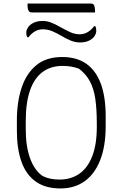

<svg xmlns="http://www.w3.org/2000/svg" viewBox="-20 -1041 690 1081"><path d="M330 -720Q412 -720 466 -682Q520 -644 547.5 -570Q575 -496 575 -387V-331Q575 -219 544.5 -140.5Q514 -62 457 -21Q400 20 320 20Q236 20 181.5 -18.5Q127 -57 101 -130Q75 -203 75 -305V-363Q75 -466 101.5 -546.5Q128 -627 184 -673.5Q240 -720 330 -720ZM125 -312Q125 -217 149.5 -149.5Q174 -82 220 -50Q240 -40 263.5 -35Q287 -30 315 -30Q380 -30 427 -63Q474 -96 499.5 -162Q525 -228 525 -325V-345Q525 -428 516.5 -485Q508 -542 486.5 -582.5Q465 -623 425 -654Q404 -662 381 -666Q358 -670 333 -670Q266 -670 219.5 -635.5Q173 -601 149 -532Q125 -463 125 -359ZM429 -848Q453 -848 473.5 -860Q494 -872 510 -894H516Q519 -890 520.5 -883.5Q522 -877 522 -869Q522 -860 520 -854Q518 -848 514 -840Q504 -824 483 -813Q462 -802 430 -802Q403 -802 377 -813Q351 -824 326 -839Q301 -854 275 -865Q249 -876 221 -876Q197 -876 177 -864.5Q157 -853 140 -831H134Q131 -836 129.5 -842Q128 -848 128 -856Q128 -865 130 -871Q132 -877 136 -884Q146 -901 167.5 -912Q189 -923 220 -923Q248 -923 274 -911.5Q300 -900 325.5 -885.5Q351 -871 376.5 -859.5Q402 -848 429 -848ZM135 -1021H492Q506 -1021 510.5 -1009.5Q515 -998 515 -981Q515 -979 515 -976Q515 -973 515 -971H158Q149 -971 144 -976.5Q139 -982 137 -991Q135 -1000 135 -1011Q135 -1013 135 -1016Q135 -1019 135 -1021Z"/></svg>

Font: Recursive Casual Light
Style: Regular
Weight: 300
Version: Version 1.047